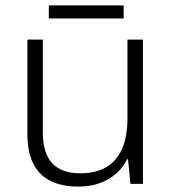

<svg xmlns="http://www.w3.org/2000/svg" viewBox="-20 -678 636 708"><path d="M507 -532V0H461L452 -91H449Q435 -62 409.5 -39Q384 -16 349 -3Q314 10 268 10Q207 10 165 -11.5Q123 -33 102 -76Q81 -119 81 -184V-532H138V-189Q138 -113 172.5 -76Q207 -39 275 -39Q334 -39 372.5 -62Q411 -85 430.5 -130Q450 -175 450 -242V-532ZM436 -658V-610H160V-658Z"/></svg>

Font: Noto Sans Thai Light
Style: Regular
Weight: 300
Designer: Monotype Design Team
Foundry: Monotype Imaging Inc.
Version: Version 2.001